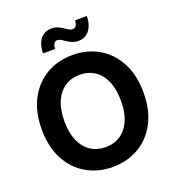

<svg xmlns="http://www.w3.org/2000/svg" viewBox="-165 -1067 1095 1206"><g transform="rotate(-20 382.5 -464.0)"><path d="M382.8 10.3Q286.1 10.3 209 -34.2Q131.8 -78.6 87.2 -162.1Q42.5 -245.6 42.5 -363.3Q42.5 -481.4 87.2 -565.2Q131.8 -648.9 209 -693.4Q286.1 -737.8 382.8 -737.8Q479.5 -737.8 556.4 -693.4Q633.3 -648.9 678 -565.2Q722.7 -481.4 722.7 -363.3Q722.7 -245.6 678 -161.9Q633.3 -78.1 556.4 -33.9Q479.5 10.3 382.8 10.3ZM382.8 -122.1Q439.5 -122.1 481.9 -149.9Q524.4 -177.7 548.1 -231.7Q571.8 -285.6 571.8 -363.3Q571.8 -441.4 548.1 -495.6Q524.4 -549.8 481.9 -577.6Q439.5 -605.5 382.8 -605.5Q326.7 -605.5 283.9 -577.4Q241.2 -549.3 217.5 -495.4Q193.8 -441.4 193.8 -363.3Q193.8 -285.6 217.5 -231.9Q241.2 -178.2 283.9 -150.1Q326.7 -122.1 382.8 -122.1ZM451.7 -807.6Q428.2 -807.6 409.9 -815.2Q391.6 -822.8 377 -832.8Q362.3 -842.8 349.9 -850.3Q337.4 -857.9 325.7 -857.9Q310.5 -857.9 302.7 -844.7Q294.9 -831.5 293.9 -810.5H213.4Q214.8 -872.6 242.4 -906Q270 -939.5 314.9 -939.5Q338.9 -939.5 356.7 -931.9Q374.5 -924.3 388.9 -914.6Q403.3 -904.8 415.5 -897.2Q427.7 -889.6 440.4 -889.6Q457 -889.6 464.6 -901.6Q472.2 -913.6 473.6 -937H552.7Q551.3 -875.5 523.2 -841.6Q495.1 -807.6 451.7 -807.6Z"/></g></svg>

Font: Inter 18pt
Style: Bold
Weight: 700
Designer: Rasmus Andersson
Foundry: rsms
Version: Version 4.001;git-66647c0bb